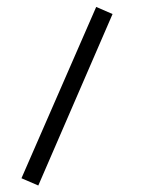

<svg xmlns="http://www.w3.org/2000/svg" viewBox="-20 -352 417 568"><path d="M264.6 -331.5 313 -310.5 93.3 196.8 43.5 175.3Z"/></svg>

Font: Vazir Light FD-UI
Style: Light-FD-UI
Weight: 300
Designer: Saber Rastikerdar
Foundry: Saber Rastikerdar
Version: Version 30.1.0